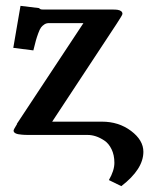

<svg xmlns="http://www.w3.org/2000/svg" viewBox="-20 -466 520 663"><path d="M332 -45.9Q390.1 -45.9 432.6 -13.9Q475.1 18.1 475.1 58.1Q475.1 118.2 398.9 176.8L356 155.8Q375 123 375 96.2Q375 69.3 365.2 49.3Q355.5 29.3 340.3 19.3Q325.2 9.3 310.8 4.6Q296.4 0 283.2 0H82Q63 0 55.2 -1Q26.9 -2.9 26.9 -15.1Q26.9 -18.6 39.1 -38.1H38.1Q77.1 -96.7 153.1 -212.2Q229 -327.6 268.1 -386.2H148.9Q140.1 -386.2 133.3 -381.8Q126.5 -377.4 121.8 -371.3Q117.2 -365.2 112.1 -351.1Q106.9 -336.9 103.8 -325.7Q100.6 -314.5 95.2 -292L25.9 -300.8Q29.8 -324.7 38.3 -373.3Q46.9 -421.9 50.8 -445.8L115.2 -438Q117.7 -433.1 127.9 -433.1H365.2Q380.4 -433.1 386.2 -432.1Q402.8 -429.2 402.8 -418Q402.8 -414.1 382.8 -383.8L160.2 -45.9Z"/></svg>

Font: Common Serif
Style: Bold
Weight: 700
Designer: Philipp H. Poll, Khaled Hosny
Foundry: Stefan Peev, Context Ltd.
Version: Version 1.026